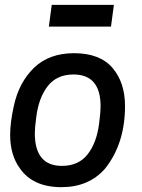

<svg xmlns="http://www.w3.org/2000/svg" viewBox="-20 -762 588 794"><path d="M439 -652H182L194 -742H451ZM236 -76Q305 -76 342.5 -124Q380 -172 390 -252Q396 -298 396 -322Q396 -454 284 -454Q215 -454 177.5 -406Q140 -358 130 -278Q124 -234 124 -211Q124 -76 236 -76ZM234 12Q116 12 62 -66Q22 -121 22 -204Q22 -255 37 -323Q58 -421 120.5 -481.5Q183 -542 286 -542Q393 -542 445 -481.5Q497 -421 497 -323Q497 -168 414 -64Q347 12 234 12Z"/></svg>

Font: Tanohe Sans Medium
Style: Italic
Weight: 500
Designer: Village Type and Design LLC & Cristiano Sobral
Foundry: Cooper Hewitt Smithsonian Design Museum
Version: Version 1.00;September 29, 2021;FontCreator 13.0.0.2655 64-b